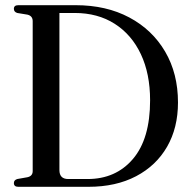

<svg xmlns="http://www.w3.org/2000/svg" viewBox="-20 -720 738 740"><path d="M33.5 -14.5Q33.5 -26 46.5 -30L86 -37Q106 -41.5 106 -60.5V-638.5Q106 -658.5 86 -663.5L46.5 -670Q33.5 -674 33.5 -686Q33.5 -700 50.5 -700H271.5Q389.5 -700 478.2 -652.8Q567 -605.5 616.5 -521Q666 -436.5 666 -325Q666 -227.5 624 -154.5Q582 -81.5 504.5 -40.8Q427 0 320.5 0H50.5Q33.5 0 33.5 -14.5ZM317.5 -30Q426.5 -30 492.5 -107.5Q558.5 -185 558.5 -333.5Q558.5 -435.5 523 -511Q487.5 -586.5 422.2 -628.2Q357 -670 267.5 -670H209V-64.5Q209 -30 243 -30Z"/></svg>

Font: Fraunces 144pt S050
Style: Regular
Weight: 400
Version: Version 1.000; ttfautohint (v1.8.3)